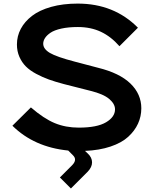

<svg xmlns="http://www.w3.org/2000/svg" viewBox="-20 -840 865 1080"><path d="M774.9 -231Q774.9 -185.1 756.3 -144.5Q737.8 -104 700.9 -70.3Q664.1 -36.6 601.6 -15.6Q539.1 5.4 458 8.8L474.1 23.9Q497.6 45.9 497.8 73Q498 100.1 473.1 126L378.9 220.2L316.9 158.2L386.2 88.9Q415.5 58.6 391.1 34.2L363.8 6.8Q171.9 -12.2 49.8 -132.8L153.8 -235.8Q226.6 -172.9 287.8 -147.5Q349.1 -122.1 422.9 -122.1Q525.9 -122.1 576.4 -152.1Q627 -182.1 627 -225.1Q627 -255.4 594.5 -283.2Q562 -311 488.8 -329.1Q480 -331.5 414.1 -348.1Q348.1 -364.7 338.9 -367.2Q291 -379.9 254.9 -392.8Q218.8 -405.8 183.3 -424.8Q147.9 -443.8 125.5 -466.3Q103 -488.8 89.1 -520.3Q75.2 -551.8 75.2 -589.8Q75.2 -636.7 96.9 -677.7Q118.7 -718.8 160.2 -750.7Q201.7 -782.7 267.8 -801.3Q334 -819.8 417 -819.8Q621.6 -819.8 755.9 -684.1L651.9 -580.1Q604.5 -634.3 547.6 -661.1Q490.7 -688 418 -688Q364.7 -688 325.2 -679.2Q285.6 -670.4 264.4 -656Q243.2 -641.6 233.2 -626Q223.1 -610.4 223.1 -594.2Q223.1 -564.5 260.7 -542.2Q298.3 -520 400.9 -493.2Q430.7 -484.9 530.8 -459Q652.8 -429.2 713.9 -369.9Q774.9 -310.5 774.9 -231Z"/></svg>

Font: Sinkin Sans 600 SemiBold
Style: Regular
Weight: 600
Designer: Keith Bates
Foundry: K-Type
Version: Sinkin Sans (version 1.0)  by Keith Bates   •   © 2014   www